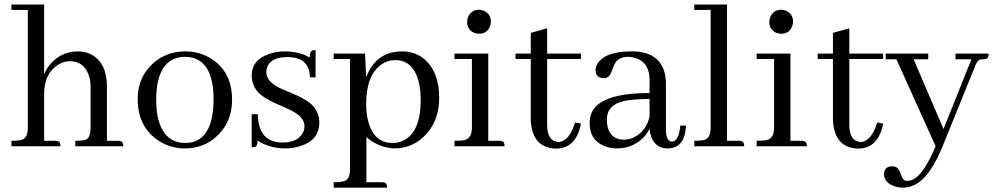

<svg xmlns="http://www.w3.org/2000/svg" viewBox="-20 -655 4453 860"><path d="M226.6 -24.4C230.5 -24.4 233.7 -24.1 236.3 -23.4C246.1 -22.1 251 -14.3 251 0H31.2V-24.4C53.4 -24.4 69.3 -26 79.1 -29.3C96 -35.2 104.5 -53.1 104.5 -83V-610.4H31.2V-634.8H177.7V-321.3C184.9 -340.2 195.3 -357.1 209 -372.1C241.5 -407.2 281.9 -424.8 330.1 -424.8C350.9 -424.8 370.4 -420.2 388.7 -411.1C435.5 -385.7 459 -337.6 459 -266.6V-24.4H507.8C511.7 -24.4 515 -24.1 517.6 -23.4C527.3 -22.1 532.2 -14.3 532.2 0H317.4V-24.4C339.5 -24.4 355.1 -26 364.3 -29.3C378.6 -35.2 385.7 -53.1 385.7 -83V-266.6C385.7 -288.1 382.2 -307.6 375 -325.2C359.4 -362.3 331.7 -380.9 292 -380.9C273.8 -380.9 256.2 -375.3 239.3 -364.3C198.2 -337.6 177.7 -294.6 177.7 -235.4V-24.4Z M679.7 -208C679.7 -180 682 -154.6 686.5 -131.8C703.5 -53.7 744.8 -14.6 810.5 -14.6C822.9 -14.6 835 -16.3 846.7 -19.5C906.6 -38.4 936.5 -102.5 936.5 -211.9C936.5 -230.8 935.5 -248 933.6 -263.7C921.9 -354.8 879.9 -400.4 807.6 -400.4C792 -400.4 777 -397.8 762.7 -392.6C707.4 -370.4 679.7 -308.9 679.7 -208ZM810.5 -424.8C853.5 -424.8 892.9 -413.4 928.7 -390.6C989.3 -350.9 1019.5 -290 1019.5 -208C1019.5 -147.5 1000.7 -97 962.9 -56.6C921.9 -12.4 870.1 9.8 807.6 9.8C763.3 9.8 723 -2.6 686.5 -27.3C626.6 -68.4 596.7 -129.9 596.7 -211.9C596.7 -271.2 615.9 -320.6 654.3 -360.4C696 -403.3 748 -424.8 810.5 -424.8Z M1244.1 -16.6C1172.5 -17.3 1136.1 -59.6 1134.8 -143.6H1107.4V4.9C1112.6 4.9 1117.2 4.6 1121.1 3.9C1129.6 1.3 1133.8 -8.5 1133.8 -25.4C1168.3 -2.6 1209 9.1 1255.9 9.8C1281.2 9.8 1304.7 6.2 1326.2 -1C1382.2 -18.6 1410.2 -53.7 1410.2 -106.4C1410.2 -135.1 1400.7 -159.8 1381.8 -180.7C1364.3 -200.2 1329.1 -220.7 1276.4 -242.2C1256.8 -250 1242.5 -256.2 1233.4 -260.7C1193 -280.3 1172.9 -304 1172.9 -332C1172.9 -340.5 1174.5 -348.6 1177.7 -356.4C1189.5 -385.1 1219.7 -399.4 1268.6 -399.4C1333.7 -398.8 1366.9 -368.5 1368.2 -308.6H1393.6V-430.7C1389 -430.7 1384.8 -430.3 1380.9 -429.7C1371.7 -427.1 1367.2 -416.3 1367.2 -397.5C1335.9 -415.7 1298.8 -424.8 1255.9 -424.8C1229.2 -424.8 1204.4 -420.6 1181.6 -412.1C1132.2 -393.9 1107.4 -362.3 1107.4 -317.4C1107.4 -288.7 1116.9 -263.7 1135.7 -242.2C1153.3 -222.7 1188.8 -201.8 1242.2 -179.7C1261.7 -171.2 1275.7 -164.7 1284.2 -160.2C1323.9 -140.6 1343.8 -117.2 1343.8 -89.8C1343.8 -78.1 1340.8 -67.4 1335 -57.6C1319.3 -30.3 1289.1 -16.6 1244.1 -16.6Z M1621.1 161.1H1689.5C1693.4 161.1 1696.6 161.5 1699.2 162.1C1709 163.4 1713.9 171.2 1713.9 185.5H1474.6V161.1C1496.7 161.1 1512.7 159.5 1522.5 156.2C1539.4 150.4 1547.9 132.5 1547.9 102.5V-390.6H1474.6V-415H1615.2L1620.1 -308.6C1625.3 -322.9 1631.8 -336.6 1639.6 -349.6C1670.9 -399.7 1718.1 -424.8 1781.2 -424.8C1822.3 -424.8 1857.1 -411.8 1885.7 -385.7C1926.8 -347.3 1947.3 -291 1947.3 -216.8C1947.3 -151.7 1928.4 -98 1890.6 -55.7C1851.6 -12 1803.1 9.8 1745.1 9.8C1698.2 7.2 1656.9 -9.8 1621.1 -41ZM1750 -385.7C1726.6 -385.7 1705.1 -378.6 1685.5 -364.3C1641.9 -331.7 1620.1 -273.1 1620.1 -188.5C1620.1 -152 1625 -120.4 1634.8 -93.8C1653.6 -41 1688.2 -14.6 1738.3 -14.6C1755.9 -14.6 1772.1 -18.2 1787.1 -25.4C1838.5 -50.8 1864.3 -111.3 1864.3 -207C1864.3 -233.7 1862 -257.8 1857.4 -279.3C1842.4 -350.3 1806.6 -385.7 1750 -385.7Z M2215.8 -24.4C2219.1 -24.4 2222.3 -24.1 2225.6 -23.4C2235.4 -22.1 2240.2 -14.3 2240.2 0H2015.6V-24.4C2037.8 -24.4 2053.7 -25.7 2063.5 -28.3C2083.7 -34.8 2093.8 -53.1 2093.8 -83V-390.6H2015.6V-415H2167V-24.4ZM2178.7 -557.6C2178.7 -549.8 2177.1 -542.3 2173.8 -535.2C2164.7 -514.3 2148.8 -503.9 2126 -503.9C2118.8 -503.9 2111.7 -505.2 2104.5 -507.8C2083 -516.9 2072.3 -533.5 2072.3 -557.6C2072.3 -565.4 2073.9 -572.9 2077.1 -580.1C2086.9 -600.9 2103.2 -611.3 2126 -611.3C2133.1 -611.3 2140.6 -609.7 2148.4 -606.4C2168.6 -596.7 2178.7 -580.4 2178.7 -557.6Z M2289.1 -390.6V-415H2357.4V-507.8L2430.7 -528.3V-415H2582V-390.6H2430.7V-93.8C2431.3 -44.9 2449.2 -19.9 2484.4 -18.6C2515.6 -23.1 2539.4 -52.4 2555.7 -106.4L2582 -101.6V-99.6C2567.1 -26 2529.6 10.7 2469.7 10.7C2399.4 8.1 2362 -33.9 2357.4 -115.2V-390.6Z M2968.8 9.8C2923.2 9.1 2896.5 -20.2 2888.7 -78.1C2882.8 -64.5 2874 -51.4 2862.3 -39.1C2829.8 -6.5 2789.7 9.8 2742.2 9.8C2722.7 9.8 2704.1 6.2 2686.5 -1C2642.9 -19.2 2621.1 -53.1 2621.1 -102.5C2621.1 -116.9 2623 -130.2 2627 -142.6C2649.1 -206.4 2736.7 -238.3 2889.6 -238.3V-299.8C2887.7 -363 2856.1 -396.5 2794.9 -400.4C2768.9 -400.4 2749.7 -392.3 2737.3 -376C2734 -371.4 2727.9 -357.1 2718.8 -333C2711.6 -314.1 2700.5 -304.7 2685.5 -304.7C2682.3 -304.7 2679 -305 2675.8 -305.7C2656.9 -308.9 2647.5 -320.6 2647.5 -340.8C2647.5 -351.9 2651.4 -363 2659.2 -374C2683.9 -407.9 2732.7 -424.8 2805.7 -424.8H2823.2C2916.3 -419.6 2962.9 -370.4 2962.9 -277.3V-71.3C2963.5 -38.7 2972.3 -21.8 2989.3 -20.5C3010.1 -21.2 3022.8 -45.2 3027.3 -92.8L3052.7 -91.8C3052.7 -88.5 3052.4 -85 3051.8 -81.1C3046.5 -20.5 3018.9 9.8 2968.8 9.8ZM2774.4 -29.3C2788.7 -29.3 2803.4 -32.6 2818.4 -39.1C2856.1 -57.3 2879.9 -88.9 2889.6 -133.8V-211.9C2838.9 -211.3 2800.1 -208 2773.4 -202.1C2723.3 -190.4 2698.2 -162.8 2698.2 -119.1C2698.2 -108.1 2699.2 -98 2701.2 -88.9C2710.3 -49.2 2734.7 -29.3 2774.4 -29.3Z M3289.1 -24.4C3293 -24.4 3296.2 -24.1 3298.8 -23.4C3308.6 -22.1 3313.5 -14.3 3313.5 0H3089.8V-24.4C3112 -24.4 3127.9 -26 3137.7 -29.3C3154.6 -35.2 3163.1 -53.1 3163.1 -83V-610.4H3089.8V-634.8H3236.3V-24.4Z M3569.3 -24.4C3572.6 -24.4 3575.8 -24.1 3579.1 -23.4C3588.9 -22.1 3593.8 -14.3 3593.8 0H3369.1V-24.4C3391.3 -24.4 3407.2 -25.7 3417 -28.3C3437.2 -34.8 3447.3 -53.1 3447.3 -83V-390.6H3369.1V-415H3520.5V-24.4ZM3532.2 -557.6C3532.2 -549.8 3530.6 -542.3 3527.3 -535.2C3518.2 -514.3 3502.3 -503.9 3479.5 -503.9C3472.3 -503.9 3465.2 -505.2 3458 -507.8C3436.5 -516.9 3425.8 -533.5 3425.8 -557.6C3425.8 -565.4 3427.4 -572.9 3430.7 -580.1C3440.4 -600.9 3456.7 -611.3 3479.5 -611.3C3486.7 -611.3 3494.1 -609.7 3502 -606.4C3522.1 -596.7 3532.2 -580.4 3532.2 -557.6Z M3642.6 -390.6V-415H3710.9V-507.8L3784.2 -528.3V-415H3935.5V-390.6H3784.2V-93.8C3784.8 -44.9 3802.7 -19.9 3837.9 -18.6C3869.1 -23.1 3892.9 -52.4 3909.2 -106.4L3935.5 -101.6V-99.6C3920.6 -26 3883.1 10.7 3823.2 10.7C3752.9 8.1 3715.5 -33.9 3710.9 -115.2V-390.6Z M4041 155.3C4050.1 155.3 4059.2 153.3 4068.4 149.4C4100.3 135.7 4134.4 85.9 4170.9 0L3995.1 -389.6H3947.3V-415H4137.7V-389.6H4072.3L4206.1 -77.1L4331.1 -389.6H4259.8V-415H4408.2C4408.2 -409.2 4407.6 -404.3 4406.2 -400.4C4404.3 -393.2 4396.8 -389.6 4383.8 -389.6C4377.9 -389.6 4372.7 -389 4368.2 -387.7C4360.4 -385.1 4353.2 -374.7 4346.7 -356.4L4202.1 0C4187.8 35.2 4172.9 65.4 4157.2 90.8C4119.5 154 4074.9 185.5 4023.4 185.5C4009.1 185.5 3995.4 182.9 3982.4 177.7C3953.8 166.7 3939.5 148.8 3939.5 124C3939.5 122.1 3939.8 119.8 3940.4 117.2C3943.7 99 3955.7 89.8 3976.6 89.8C3984.4 89.8 3991.2 91.8 3997.1 95.7C4003.6 100.3 4010.4 112.3 4017.6 131.8C4022.8 147.5 4030.6 155.3 4041 155.3Z"/></svg>

Font: Abhaya Libre
Style: Regular
Weight: 400
Designer: Pushpananda Ekanayake, Sol Matas, Pathum Egodawatta
Foundry: Mooniak
Version: Version 1.041; ; ttfautohint (v1.5)